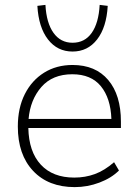

<svg xmlns="http://www.w3.org/2000/svg" viewBox="-20 -758 563 786"><path d="M286 8Q178 8 115.5 -58.5Q53 -125 53 -240Q53 -316 81.5 -372.5Q110 -429 160.5 -460.5Q211 -492 277 -492Q371 -492 423 -430.5Q475 -369 475 -260V-234H96Q98 -137 147 -84Q196 -31 284 -31Q329 -31 368.5 -45.5Q408 -60 447 -94L467 -60Q436 -29 387 -10.5Q338 8 286 8ZM276 -454Q195 -454 149.5 -402Q104 -350 97 -271H436Q433 -356 393 -405Q353 -454 276 -454ZM277 -547Q215 -547 176.5 -596.5Q138 -646 133 -734L166 -738Q170 -664 199 -623.5Q228 -583 277 -583Q327 -583 355.5 -623.5Q384 -664 388 -738L421 -734Q416 -646 377.5 -596.5Q339 -547 277 -547Z"/></svg>

Font: Nunito Sans ExtraLight
Style: Regular
Weight: 200
Designer: Vernon Adams
Foundry: Vernon Adams
Version: Version 3.006; ttfautohint (v1.8.3)